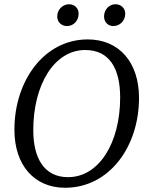

<svg xmlns="http://www.w3.org/2000/svg" viewBox="-20 -871 700 906"><path d="M287 15C496 15 636 -179 636 -409C636 -577 542 -685 394 -685C189 -685 48 -491 48 -259C48 -90 143 15 287 15ZM301 -35C188 -35 137 -125 137 -257C137 -471 236 -635 382 -635C497 -635 547 -547 547 -411C547 -198 448 -35 301 -35ZM296 -748C326 -748 351 -772 351 -807C351 -832 332 -851 306 -851C278 -851 250 -828 250 -793C250 -765 272 -748 296 -748ZM514 -748C545 -748 571 -772 571 -807C571 -832 551 -851 525 -851C497 -851 471 -828 471 -793C471 -765 492 -748 514 -748Z"/></svg>

Font: Source Serif 4 Variable
Style: Italic
Weight: 400
Italic angle: -12°
Designer: Frank Grießhammer
Foundry: Adobe Systems Incorporated
Version: Version 4.004;hotconv 1.0.116;makeotfexe 2.5.65601